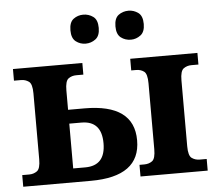

<svg xmlns="http://www.w3.org/2000/svg" viewBox="-53 -812 982 871"><g transform="rotate(-5 438.0 -377.0)"><path d="M563 -622Q537 -622 517.5 -637Q498 -652 498 -688Q498 -725 517.5 -739.5Q537 -754 563 -754Q587 -754 607 -739.5Q627 -725 627 -688Q627 -652 607 -637Q587 -622 563 -622ZM357 -622Q332 -622 312.5 -637Q293 -652 293 -688Q293 -725 312.5 -739.5Q332 -754 357 -754Q382 -754 402 -739.5Q422 -725 422 -688Q422 -652 402 -637Q382 -622 357 -622ZM552 0V-53H574Q595 -53 610 -64Q625 -75 625 -118V-418Q625 -461 610 -472Q595 -483 574 -483H552V-536H858V-483H826Q806 -483 790.5 -472Q775 -461 775 -418V-118Q775 -75 790.5 -64Q806 -53 826 -53H858V0ZM18 0V-53H50Q70 -53 85.5 -64Q101 -75 101 -118V-418Q101 -461 85.5 -472Q70 -483 50 -483H18V-536H334V-483H302Q281 -483 266 -472Q251 -461 251 -418V-330H326Q551 -330 551 -165Q551 0 326 0ZM251 -63H306Q398 -63 398 -165Q398 -267 306 -267H251Z"/></g></svg>

Font: Noto Serif
Style: Bold
Weight: 700
Designer: Monotype Design Team
Foundry: Monotype Imaging Inc.
Version: Version 2.014